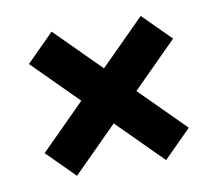

<svg xmlns="http://www.w3.org/2000/svg" viewBox="-54 -622 588 522"><g transform="rotate(-10 240.0 -361.0)"><path d="M119 -162 43 -238 166 -361 43 -484 119 -560 242 -437 365 -560 441 -484 318 -361 441 -238 365 -162 242 -285Z"/></g></svg>

Font: Mona Sans Condensed
Style: Bold
Weight: 700
Width: 3
Designer: Deni Anggara
Foundry: GitHub
Version: Version 2.000